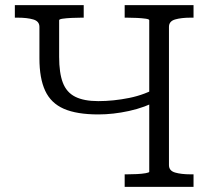

<svg xmlns="http://www.w3.org/2000/svg" viewBox="-20 -730 827 750"><path d="M467 0V-49H476Q495 -49 515 -50Q535 -51 549 -53.5Q563 -56 563 -59V-651Q563 -655 549 -657Q535 -659 515 -660Q495 -661 476 -661H467V-710H736V-661H725Q688 -661 664 -654Q640 -647 640 -625V-85Q640 -63 664 -56Q688 -49 725 -49H736V0ZM364 -283Q280 -283 229.5 -305Q179 -327 156.5 -375.5Q134 -424 134 -502V-625Q134 -647 110 -654Q86 -661 49 -661H38V-710H307V-661H298Q279 -661 259 -660Q239 -659 225 -657Q211 -655 211 -651V-508Q211 -445 225.5 -407Q240 -369 274 -352Q308 -335 364 -335Q423 -335 485 -347.5Q547 -360 600 -391V-339Q546 -310 484 -296.5Q422 -283 364 -283Z"/></svg>

Font: Roboto Serif Light
Style: Regular
Weight: 300
Designer: Greg Gazdowicz
Foundry: Commercial Type
Version: Version 1.008